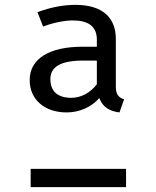

<svg xmlns="http://www.w3.org/2000/svg" viewBox="-20 -769 640 789"><path d="M290 -749C245 -749 193 -741 134 -719L157 -660C205 -678 250 -685 279 -685C341 -685 378 -662 378 -606V-577H319C183 -577 102 -528 102 -440C102 -360 163 -307 254 -307C305 -307 355 -328 388 -366C402 -329 430 -312 471 -307L490 -361C467 -368 456 -382 456 -412V-609C456 -696 402 -749 290 -749ZM378 -520V-423C352 -388 313 -367 273 -367C218 -367 187 -393 187 -444C187 -492 226 -520 320 -520ZM498 -75H106V0H498Z"/></svg>

Font: FiraMono Nerd Font
Style: Regular
Weight: 400
Designer: Carrois Corporate & Edenspiekermann AG
Foundry: Carrois Corporate GbR & Edenspiekermann AG
Version: Version 003.206;Nerd Fonts 3.3.0